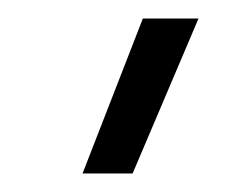

<svg xmlns="http://www.w3.org/2000/svg" viewBox="-20 -772 265 207"><path d="M69 -585 134 -752H194L123 -585Z"/></svg>

Font: Geologica Cursive Thin
Style: Regular
Weight: 250
Designer: Sindre Bremnes, Frode Helland
Foundry: Monokrom Skriftforlag AS
Version: Version 1.010;gftools[0.9.28]